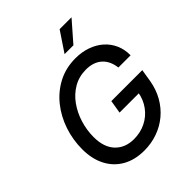

<svg xmlns="http://www.w3.org/2000/svg" viewBox="-257 -1097 1259 1259"><g transform="rotate(-45 372.0 -468.0)"><path d="M343.8 10.3Q256.8 10.3 193.4 -25.6Q129.9 -61.5 95.5 -127.7Q61 -193.8 61 -284.7Q61 -371.6 88.4 -452.9Q115.7 -534.2 167 -598.4Q218.3 -662.6 290.3 -700.2Q362.3 -737.8 451.7 -737.8Q510.7 -737.8 560.3 -720.2Q609.9 -702.6 646 -670.7Q682.1 -638.7 701.9 -594.2Q721.7 -549.8 721.2 -495.6H607.9Q604 -527.8 592 -554Q580.1 -580.1 559.8 -598.6Q539.6 -617.2 511.5 -627Q483.4 -636.7 448.2 -636.7Q383.3 -636.7 331.8 -606.7Q280.3 -576.7 244.4 -526.4Q208.5 -476.1 189.5 -414.1Q170.4 -352.1 170.4 -288.1Q170.4 -192.9 219 -141.8Q267.6 -90.8 348.6 -90.8Q408.7 -90.8 458.5 -115.5Q508.3 -140.1 541.5 -185.1Q574.7 -230 584.5 -289.1L612.3 -281.2H404.3L419.4 -372.6H706.5L692.4 -285.6Q680.7 -217.8 649.7 -163.3Q618.7 -108.9 572.3 -70.1Q525.9 -31.2 467.5 -10.5Q409.2 10.3 343.8 10.3ZM420.4 -807.1 513.2 -945.8H623.5L502.4 -807.1Z"/></g></svg>

Font: Inter 18pt Medium
Style: Italic
Weight: 500
Italic angle: -9.3988°
Designer: Rasmus Andersson
Foundry: rsms
Version: Version 4.001;git-66647c0bb